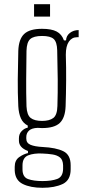

<svg xmlns="http://www.w3.org/2000/svg" viewBox="-20 -743 404 913"><path d="M182 150Q125 150 88.5 132Q52 114 50 68V50Q50 19 71.5 4Q93 -11 113 -15V-25Q70 -41 70 -74V-86Q70 -106 83 -119.5Q96 -133 112 -136V-146Q90 -157 79.5 -180Q69 -203 67 -238Q64 -303 64.5 -365Q65 -427 67 -501Q69 -557 95 -581.5Q121 -606 180 -606Q225 -606 249.5 -593Q274 -580 284 -551H294Q295 -573 312.5 -586.5Q330 -600 354 -600V-566H346Q322 -566 307.5 -545Q293 -524 293 -483Q295 -422 294.5 -359.5Q294 -297 292 -238Q290 -183 264.5 -158.5Q239 -134 180 -134Q174 -134 169 -134.5Q164 -135 159 -135Q131 -134 118 -122Q105 -110 105 -91V-84Q105 -63 125 -54.5Q145 -46 183 -44Q246 -41 281 -24Q316 -7 316 43V62Q316 114 278 132Q240 150 182 150ZM180 -168Q215 -168 233.5 -182Q252 -196 253 -239Q255 -303 254.5 -365.5Q254 -428 252 -504Q251 -543 235.5 -557.5Q220 -572 180 -572Q140 -572 123.5 -557Q107 -542 106 -501Q105 -427 104.5 -364.5Q104 -302 106 -237Q108 -196 126 -182Q144 -168 180 -168ZM182 118Q225 118 252 108Q279 98 280 61V43Q279 17 265.5 6Q252 -5 230 -8.5Q208 -12 181 -13Q142 -15 114.5 -4.5Q87 6 87 44V62Q87 99 113.5 108.5Q140 118 182 118ZM142 -664V-723H218V-664Z"/></svg>

Font: Big Shoulders Text Thin
Style: Regular
Weight: 100
Designer: Patric King
Foundry: XO Type Co
Version: Version 1.000; ttfautohint (v1.8.2)